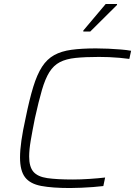

<svg xmlns="http://www.w3.org/2000/svg" viewBox="-20 -940 681 968"><path d="M333 8Q244 8 188 -2.5Q132 -13 106.5 -46Q81 -79 81 -146Q81 -183 88 -232Q95 -281 109 -344Q128 -438 147.5 -501.5Q167 -565 192 -603.5Q217 -642 253 -662Q289 -682 340.5 -689Q392 -696 464 -696Q494 -696 526.5 -694.5Q559 -693 589.5 -690.5Q620 -688 641 -684L632 -643Q610 -646 583 -648.5Q556 -651 529.5 -652Q503 -653 479 -653Q409 -653 361 -648Q313 -643 281.5 -626.5Q250 -610 229 -576.5Q208 -543 191.5 -486.5Q175 -430 156 -344Q143 -279 135 -232Q127 -185 127 -151Q127 -99 148.5 -74Q170 -49 218.5 -42Q267 -35 348 -35Q386 -35 431 -38Q476 -41 510 -45L501 -2Q478 1 449.5 3Q421 5 391 6.5Q361 8 333 8ZM400 -781V-786L513 -920H570V-915L435 -781Z"/></svg>

Font: Saira SemiExpanded ExtraLight
Style: Italic
Weight: 250
Width: 6
Italic angle: -12°
Designer: Hector Gatti with collaboration of the Omnibus-Type team
Foundry: Omnibus-Type
Version: Version 1.101